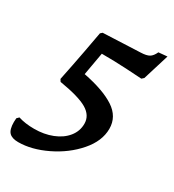

<svg xmlns="http://www.w3.org/2000/svg" viewBox="-180 -631 751 827"><g transform="rotate(30 195.0 -217.5)"><path d="M37 103Q6 103 -8 88.5Q-22 74 -22 37Q-22 25 -21 18L-11 8Q23 19 68 19Q117 19 157.5 3Q198 -13 221.5 -42Q245 -71 245 -108Q245 -149 204.5 -173Q164 -197 66 -213L59 -224Q75 -301 89.5 -378.5Q104 -456 108 -479L117 -487L302 -495Q330 -496 343.5 -504Q357 -512 367 -534L410 -538L370 -408L360 -399Q344 -400 285 -403.5Q226 -407 159 -407L139 -294Q241 -274 295 -238.5Q349 -203 349 -143Q349 -82 299.5 -25Q250 32 176.5 67.5Q103 103 37 103Z"/></g></svg>

Font: Alegreya SC Medium
Style: Italic
Weight: 500
Italic angle: -7°
Designer: Juan Pablo del Peral
Foundry: Huerta Tipografica
Version: Version 2.007; ttfautohint (v1.6)